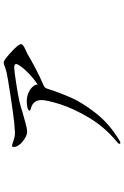

<svg xmlns="http://www.w3.org/2000/svg" viewBox="164 -783 672 1040"><g transform="rotate(-90 500.0 -263.0)"><path d="M781 -485Q781 -480 774 -474Q767 -468 743 -457Q729 -452 724 -448Q701 -434 652 -408Q603 -382 560 -364Q544 -358 540 -344Q517 -273 490 -212Q463 -151 405.5 -78Q348 -5 259 48Q251 53 247 53Q241 53 241 48Q241 42 252 34Q332 -32 382.5 -117Q433 -202 455.5 -273.5Q478 -345 478 -375Q478 -422 428 -433Q421 -435 421 -439Q421 -446 436 -450Q451 -454 471 -454Q497 -454 518 -444.5Q539 -435 550.5 -421.5Q562 -408 562 -398Q562 -395 561 -394Q625 -437 663 -490Q673 -504 673 -512Q673 -522 654 -522Q639 -522 573 -512Q507 -502 467 -493Q439 -486 415 -478Q384 -469 352.5 -460.5Q321 -452 306 -452Q288 -452 262.5 -469.5Q237 -487 227 -509Q224 -517 224 -524Q224 -534 230 -534Q233 -534 242 -531Q262 -524 274 -521Q286 -518 302 -518Q310 -518 356 -522Q396 -526 501 -542Q606 -558 626 -563Q636 -565 643 -567.5Q650 -570 656 -572Q674 -579 681 -579Q687 -579 693.5 -574.5Q700 -570 702 -569Q727 -550 754 -523Q781 -496 781 -485Z"/></g></svg>

Font: Shippori Mincho B1 Medium
Style: Regular
Weight: 500
Designer: FONTDASU
Foundry: FONTDASU / Google Inc. / but / Adobe
Version: Version 3.110; ttfautohint (v1.8.3)